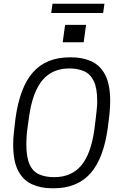

<svg xmlns="http://www.w3.org/2000/svg" viewBox="-20 -1005 640 1035"><path d="M261 10Q202 10 154 -11Q106 -32 78.5 -83.5Q51 -135 51 -227Q51 -242 52 -259.5Q53 -277 56 -302Q59 -327 63 -363Q86 -534 157.5 -615Q229 -696 357 -696H364Q424 -696 471.5 -675Q519 -654 546.5 -602.5Q574 -551 574 -459Q574 -444 573 -426.5Q572 -409 569.5 -384Q567 -359 562 -323Q540 -153 468.5 -71.5Q397 10 269 10ZM272 -50Q365 -50 418 -113Q471 -176 489 -309Q494 -345 496.5 -369.5Q499 -394 501 -410Q503 -426 503.5 -438Q504 -450 504 -460Q504 -530 485.5 -568Q467 -606 433.5 -621Q400 -636 353 -636Q262 -636 209 -573Q156 -510 137 -378Q132 -341 128.5 -317Q125 -293 124 -276.5Q123 -260 122.5 -248.5Q122 -237 122 -227Q122 -158 139.5 -119Q157 -80 191 -65Q225 -50 272 -50ZM256 -935 263 -985H543L536 -935ZM318 -777 331 -871H444L431 -777Z"/></svg>

Font: Chivo Mono Medium ExtraLight
Style: Italic
Weight: 250
Italic angle: -8.05°
Monospace: yes
Version: Version 1.008